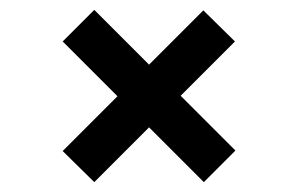

<svg xmlns="http://www.w3.org/2000/svg" viewBox="-20 -507 603 389"><path d="M171 -487 282 -376 392 -486 456 -423 346 -313 457 -202 393 -138 282 -249 171 -138 107 -201 218 -312 107 -423Z"/></svg>

Font: Lopes Sans Medium
Style: Regular
Weight: 500
Designer: Gabriel Lam, Diego Maldonado
Foundry: TypeRant, Foresti Design
Version: Version 4.000